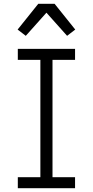

<svg xmlns="http://www.w3.org/2000/svg" viewBox="-20 -993 490 1013"><path d="M74 0V-58H193V-677H74V-735H376V-677H257V-58H376V0ZM116 -804 73 -837 182 -973H268L377 -837L334 -804L225 -926Z"/></svg>

Font: Iosevka Etoile Light
Style: Regular
Weight: 300
Designer: Belleve Invis
Foundry: Belleve Invis
Version: Version 25.0.1; ttfautohint (v1.8.4)